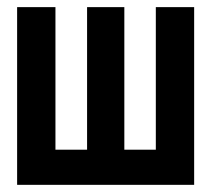

<svg xmlns="http://www.w3.org/2000/svg" viewBox="-20 -516 590 536"><path d="M27.8 -496.1H134.8V-98.1H223.1V-496.1H327.1V-98.1H415V-496.1H522V0H27.8Z"/></svg>

Font: Code New Roman
Style: Bold
Weight: 700
Monospace: yes
Designer: Sam Radian
Foundry: Code New Roman
Version: Version 1.508 October 19, 2014